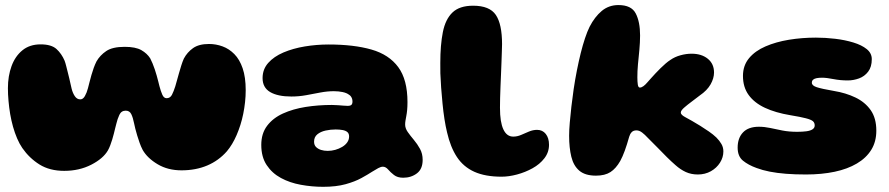

<svg xmlns="http://www.w3.org/2000/svg" viewBox="-20 -652 3428 740"><path d="M227.5 6.5Q171.5 6.5 132.2 -18Q93 -42.5 66 -81.5Q55 -97.5 46 -118.5Q37 -139.5 30.2 -163.5Q23.5 -187.5 19.2 -212.5Q15 -237.5 12.8 -263Q10.5 -288.5 10.5 -312Q10.5 -359 24.5 -397.2Q38.5 -435.5 66.5 -458.2Q94.5 -481 136.5 -481Q178 -481 197.8 -463Q217.5 -445 229 -418Q232.5 -408.5 235.2 -397.2Q238 -386 241 -374.2Q244 -362.5 246.8 -350.8Q249.5 -339 251.8 -328.8Q254 -318.5 256 -310.5Q260 -294 268.2 -281.5Q276.5 -269 289.5 -269Q300 -269 307.2 -281.8Q314.5 -294.5 319 -312Q322 -323 325.2 -336.2Q328.5 -349.5 332.5 -363.2Q336.5 -377 341.2 -390.2Q346 -403.5 352 -415.5Q365.5 -439 389.5 -455.2Q413.5 -471.5 460.5 -471.5Q502.5 -471.5 524.8 -458.8Q547 -446 559 -427Q563.5 -418.5 568 -407.5Q572.5 -396.5 576.5 -384.8Q580.5 -373 583.8 -361.2Q587 -349.5 589.8 -338.8Q592.5 -328 594.5 -320Q599.5 -301 605.5 -287.2Q611.5 -273.5 622 -273.5Q636 -273.5 642.8 -286.8Q649.5 -300 655.5 -319Q658.5 -329 662 -342Q665.5 -355 669.8 -369.8Q674 -384.5 678.5 -399Q683 -413.5 688.5 -426Q701.5 -450.5 724 -466.5Q746.5 -482.5 785.5 -482.5Q812.5 -482.5 837.8 -473.2Q863 -464 883.2 -443.5Q903.5 -423 915.2 -388.8Q927 -354.5 927 -304.5Q927 -281.5 924.5 -258.5Q922 -235.5 917.5 -213.2Q913 -191 906.5 -170.5Q900 -150 892 -131.5Q884 -113 874.5 -97.2Q865 -81.5 854.5 -69Q823 -33 778.8 -14.2Q734.5 4.5 679.5 4.5Q627 4.5 587.5 -19Q548 -42.5 530 -74Q523 -87.5 518 -101.8Q513 -116 508.8 -129.8Q504.5 -143.5 501.5 -156Q498.5 -168.5 496.5 -178Q492.5 -198.5 486 -212Q479.5 -225.5 464.5 -225.5Q447.5 -225.5 440 -209.2Q432.5 -193 428.5 -175.5Q426.5 -168 424 -158Q421.5 -148 418.8 -136.8Q416 -125.5 412.5 -114.2Q409 -103 405 -92.2Q401 -81.5 396 -72.5Q378 -41 331.8 -17.2Q285.5 6.5 227.5 6.5Z M1225.5 68Q1182 68 1139.5 60.2Q1097 52.5 1062.8 34Q1028.5 15.5 1007.8 -15.8Q987 -47 987 -93.5Q987 -137.5 1009.5 -167.2Q1032 -197 1070.5 -214.5Q1109 -232 1157.8 -239.8Q1206.5 -247.5 1259 -247.5Q1271 -247.5 1282.8 -246.5Q1294.5 -245.5 1304.5 -244.8Q1314.5 -244 1320 -244Q1330.5 -244 1334.5 -248Q1338.5 -252 1338.5 -260.5Q1338.5 -266.5 1337 -271.2Q1335.5 -276 1332.5 -280.2Q1329.5 -284.5 1325 -287Q1316 -294 1300.5 -297.2Q1285 -300.5 1266.5 -300.5Q1242 -300.5 1215.2 -295.5Q1188.5 -290.5 1160.5 -285.2Q1132.5 -280 1103 -280Q1050.5 -280 1021.2 -297.2Q992 -314.5 992 -351Q992 -385 1013.8 -409.5Q1035.5 -434 1072.5 -449.8Q1109.5 -465.5 1154.8 -473Q1200 -480.5 1246.5 -480.5Q1344 -480.5 1411.8 -461Q1479.5 -441.5 1515 -393.2Q1550.5 -345 1550.5 -258.5Q1550.5 -241 1549.2 -228Q1548 -215 1546 -205Q1544 -195 1542.8 -187.2Q1541.5 -179.5 1541.5 -172Q1541.5 -157.5 1551.5 -143.2Q1561.5 -129 1575 -113Q1588.5 -97 1598.8 -78.2Q1609 -59.5 1609 -36Q1609 -0.5 1586.8 16.2Q1564.5 33 1534 33Q1512 33 1498.5 22.5Q1485 12 1475.8 1.2Q1466.5 -9.5 1455.5 -9.5Q1448 -9.5 1437.8 -4Q1427.5 1.5 1414 10Q1398 20.5 1373 34.2Q1348 48 1311.8 58Q1275.5 68 1225.5 68ZM1243 -70.5Q1258 -70.5 1272.2 -74.5Q1286.5 -78.5 1298.8 -85.8Q1311 -93 1318.2 -103.2Q1325.5 -113.5 1325.5 -126Q1325.5 -137 1319 -142.8Q1312.5 -148.5 1300.5 -150.8Q1288.5 -153 1273.5 -153Q1254 -153 1234.8 -148.8Q1215.5 -144.5 1203 -134.2Q1190.5 -124 1190.5 -106Q1190.5 -93 1198 -85.5Q1205.5 -78 1217.2 -74.2Q1229 -70.5 1243 -70.5Z M1913 29Q1850 29 1808 10Q1766 -9 1741 -47Q1716 -85 1703 -142Q1697.5 -164.5 1693 -193.2Q1688.5 -222 1685.5 -253.5Q1682.5 -285 1680.2 -314.8Q1678 -344.5 1677.2 -369.2Q1676.5 -394 1677 -409.5Q1677 -478.5 1686.8 -528Q1696.5 -577.5 1723.8 -603.8Q1751 -630 1803.5 -630Q1867 -630 1891 -594.5Q1915 -559 1915 -482Q1915 -470.5 1914.2 -452.5Q1913.5 -434.5 1912.8 -412.2Q1912 -390 1911 -366Q1910 -342 1909 -318.2Q1908 -294.5 1907.5 -273.8Q1907 -253 1907 -237Q1907 -209 1910.2 -188.2Q1913.5 -167.5 1920 -153.5Q1926.5 -139.5 1936 -132.5Q1945.5 -125.5 1958 -125.5Q1973.5 -125.5 1988.5 -132Q2003.5 -138.5 2018.8 -145Q2034 -151.5 2050 -151.5Q2071 -151.5 2083.5 -135.8Q2096 -120 2096 -94Q2096 -65 2078.2 -42Q2060.5 -19 2032.5 -3.5Q2004.5 12 1972.8 20.5Q1941 29 1913 29Z M2277 25Q2235.5 25 2213 6Q2190.5 -13 2182 -47.8Q2173.5 -82.5 2173.5 -128.5Q2173.5 -151 2176 -179.5Q2178.5 -208 2182.2 -241Q2186 -274 2191 -308.5Q2196.5 -345.5 2203.5 -380.8Q2210.5 -416 2218.2 -447.2Q2226 -478.5 2234.8 -504.8Q2243.5 -531 2252.5 -549Q2272 -587 2299.2 -609.8Q2326.5 -632.5 2363.5 -632.5Q2413.5 -632.5 2430.2 -600.2Q2447 -568 2447 -515Q2447 -501.5 2446.2 -487.5Q2445.5 -473.5 2444.2 -459.5Q2443 -445.5 2441.5 -431.5Q2440 -417.5 2438.8 -404Q2437.5 -390.5 2437 -378Q2436.5 -365.5 2436.5 -354Q2436.5 -337.5 2438.2 -326Q2440 -314.5 2446 -314.5Q2452.5 -314.5 2460 -320Q2467.5 -325.5 2475.5 -335Q2481 -341.5 2489 -350.2Q2497 -359 2506.2 -369Q2515.5 -379 2525.5 -388.8Q2535.5 -398.5 2545.2 -407Q2555 -415.5 2564.5 -421.5Q2581 -433 2602.8 -439Q2624.5 -445 2645.5 -445Q2684 -445 2708 -425.5Q2732 -406 2732 -372.5Q2732 -350.5 2718.8 -327Q2705.5 -303.5 2677 -284Q2659.5 -270.5 2644.8 -259.5Q2630 -248.5 2619 -239Q2604 -226.5 2604 -218.5Q2604 -213 2608.8 -208.8Q2613.5 -204.5 2621 -200.5Q2631.5 -195 2646.8 -186.2Q2662 -177.5 2679 -167Q2696 -156.5 2712.2 -145.2Q2728.5 -134 2741 -122Q2753 -110 2760.5 -97Q2768 -84 2768 -68.5Q2768 -45.5 2755 -25Q2742 -4.5 2719.8 8Q2697.5 20.5 2669.5 20.5Q2644 20.5 2623.2 11Q2602.5 1.5 2583.5 -15.5Q2568 -29 2550.5 -46.2Q2533 -63.5 2514.5 -82.8Q2496 -102 2476.5 -121Q2465.5 -133 2454.8 -141.2Q2444 -149.5 2433 -149.5Q2421 -149.5 2414.5 -142.5Q2408 -135.5 2405 -125Q2396.5 -94.5 2388 -71.2Q2379.5 -48 2370.5 -31.5Q2354 -2.5 2332.8 11.2Q2311.5 25 2277 25Z M3086.5 20.5Q3044.5 20.5 3009.5 17.8Q2974.5 15 2946.5 9.5Q2918.5 4 2896 -4.5Q2864 -16 2843.5 -32.8Q2823 -49.5 2823 -83Q2823 -120 2843.8 -141.8Q2864.5 -163.5 2905 -163.5Q2926.5 -163.5 2948.2 -158.8Q2970 -154 2995.5 -149Q3021 -144 3052.5 -144Q3072.5 -144 3087.8 -146Q3103 -148 3111.5 -153.5Q3120 -159 3120 -168.5Q3120 -179 3113 -185Q3106 -191 3085.8 -196.2Q3065.5 -201.5 3026 -208Q2969 -217.5 2928.2 -236.5Q2887.5 -255.5 2865.5 -285.8Q2843.5 -316 2843.5 -359.5Q2843.5 -399.5 2867 -427.8Q2890.5 -456 2930.5 -473.2Q2970.5 -490.5 3020.8 -498.8Q3071 -507 3124.5 -507Q3161.5 -507 3199.2 -502.5Q3237 -498 3269 -488.2Q3301 -478.5 3320.5 -462.8Q3340 -447 3340 -424Q3340 -394 3326 -375.8Q3312 -357.5 3290.8 -349.8Q3269.5 -342 3247.5 -342Q3218.5 -342 3192 -347.2Q3165.5 -352.5 3148.5 -352.5Q3136.5 -352.5 3127.5 -350.8Q3118.5 -349 3113.8 -344.8Q3109 -340.5 3109 -333Q3109 -322 3128.2 -315.8Q3147.5 -309.5 3194 -301.5Q3240 -294 3277 -276.2Q3314 -258.5 3335.8 -227.5Q3357.5 -196.5 3357.5 -148.5Q3357.5 -106 3338 -74.5Q3318.5 -43 3282.5 -21.8Q3246.5 -0.5 3196.8 10Q3147 20.5 3086.5 20.5Z"/></svg>

Font: Gluten ExtraBold
Style: Regular
Weight: 800
Designer: Tyler Finck
Foundry: Etcetera Type Company
Version: Version 1.300